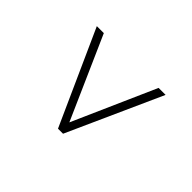

<svg xmlns="http://www.w3.org/2000/svg" viewBox="-72 -729 699 699"><g transform="rotate(-45 277.0 -380.0)"><path d="M459 -557V-521L140.5 -380L459 -239V-203L95 -367V-393Z"/></g></svg>

Font: Encode Sans Expanded Thin
Style: Regular
Weight: 250
Width: 7
Designer: Multiple Designers
Foundry: Impallari Type
Version: Version 2.000